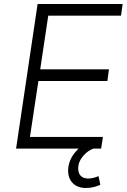

<svg xmlns="http://www.w3.org/2000/svg" viewBox="-20 -739 630 955"><path d="M60 0 167 -719H590L582 -661H220L180 -394H522L514 -336H171L129 -58H492L483 0ZM408 196Q364 196 340.5 170.5Q317 145 319 103Q322 59 350.5 22.5Q379 -14 423 -35L445 0Q422 9 406 24Q390 39 380 56.5Q370 74 369 95Q368 121 381 135Q394 149 419 149Q430 149 443 146Q456 143 470 137L479 180Q467 186 448 191Q429 196 408 196Z"/></svg>

Font: Nunitoga
Style: Light Italic
Weight: 300
Italic angle: -9°
Designer: Vernon Adams
Foundry: Vernon Adams
Version: Version 1.0